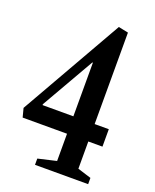

<svg xmlns="http://www.w3.org/2000/svg" viewBox="-143 -855 757 937"><g transform="rotate(20 235.0 -386.0)"><path d="M155 0H431V-32.5L360.5 -54.5V-196H434V-286.5H360.5V-761.5L309.5 -772L7.5 -242L19.5 -196H250V-54.5L155 -32.5ZM90.5 -286.5 89.5 -290.5 247 -565H250V-286.5Z"/></g></svg>

Font: Libre Caslon Condensed SemiBold
Style: Regular
Weight: 600
Designer: Pablo Impallari, Rodrigo Fuenzalida, Katja Schimmel, Ertekin Erdin
Foundry: Pablo Impallari, Rodrigo Fuenzalida
Version: Version 2.000;gftools[0.9.33]